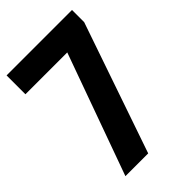

<svg xmlns="http://www.w3.org/2000/svg" viewBox="-220 -827 915 915"><g transform="rotate(-45 237.0 -370.0)"><path d="M66 0 287 -613H5V-740H446V-658L219.5 0Z"/></g></svg>

Font: Encode Sans Semi Condensed
Style: Bold
Weight: 700
Width: 4
Designer: Multiple Designers
Foundry: Impallari Type
Version: Version 3.000; ttfautohint (v1.8.3) -l 8 -r 50 -G 200 -x 14 